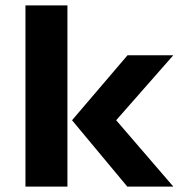

<svg xmlns="http://www.w3.org/2000/svg" viewBox="-20 -689 679 709"><path d="M74 0V-669H229V0ZM620 -485 409 -245 620 0H450L246 -245L451 -485Z"/></svg>

Font: Sarpanch
Style: Bold
Weight: 700
Designer: Manushi Parikh (Devanagari and Latin), Jyotish Sonowal (Devanagari)
Foundry: Indian Type Foundry
Version: Version 2.004;PS 1.0;hotconv 1.0.78;makeotf.lib2.5.61930; tt